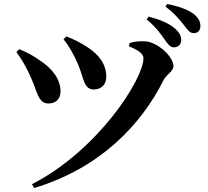

<svg xmlns="http://www.w3.org/2000/svg" viewBox="-20 -876 1040 961"><path d="M850 -639C872 -639 887 -654 887 -675C887 -695 879 -712 858 -731C827 -760 780 -778 724 -793L714 -779C761 -740 786 -704 805 -677C821 -653 834 -639 850 -639ZM950 -710C971 -710 983 -724 983 -746C983 -768 973 -788 947 -808C919 -828 874 -845 817 -856L808 -843C861 -803 881 -774 900 -751C919 -726 930 -710 950 -710ZM368 -560C401 -487 396 -428 451 -428C482 -428 512 -449 512 -491C512 -554 476 -602 419 -639C383 -663 352 -678 312 -694L298 -679C322 -652 352 -598 368 -560ZM133 -492C167 -419 170 -358 222 -358C264 -358 283 -385 283 -419C283 -477 244 -533 176 -576C153 -593 113 -616 76 -630L62 -615C86 -584 110 -543 133 -492ZM798 -474C813 -505 848 -517 848 -546C848 -592 769 -666 707 -669C680 -671 652 -668 629 -661L625 -644C672 -626 698 -607 698 -584C698 -480 470 -123 140 46L151 65C481 -34 687 -252 798 -474Z"/></svg>

Font: Source Han Serif
Style: Bold
Weight: 700
Designer: Ryoko NISHIZUKA 西塚涼子 (kana & ideographs); Frank Grießhammer (Latin, Greek & Cyrillic); Wenlong ZHANG 张文龙 (bopomofo); San
Foundry: Adobe Systems Incorporated
Version: Version 1.001;PS 1.001;hotconv 16.6.54;makeotf.lib2.5.65590